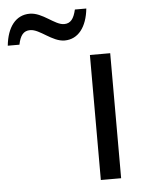

<svg xmlns="http://www.w3.org/2000/svg" viewBox="-320 -778 617 820"><g transform="rotate(-5 -11.0 -367.5)"><path d="M81 -735H32C23 -696 9 -677 -19 -677C-59 -677 -107 -734 -162 -734C-222 -734 -259 -685 -267 -606H-217C-209 -645 -195 -664 -166 -664C-125 -664 -76 -607 -23 -607C36 -607 73 -657 81 -735ZM166 0V-536H79V0Z"/></g></svg>

Font: Noto Sans Thai
Style: Regular
Weight: 400
Designer: Monotype Design Team
Foundry: Monotype Imaging Inc.
Version: Version 1.901